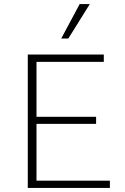

<svg xmlns="http://www.w3.org/2000/svg" viewBox="-20 -927 619 947"><path d="M522 0H117V-658H492V-622H160V-36H522ZM133 -316V-351H454V-316ZM282 -737 373 -907H423L317 -737Z"/></svg>

Font: Ysabeau ExtraLight
Style: Regular
Weight: 250
Designer: Christian Thalmann (Catharsis Fonts)
Version: Version 2.002